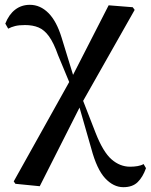

<svg xmlns="http://www.w3.org/2000/svg" viewBox="-20 -561 626 797"><path d="M44 202 37 192 277 -238 431 -539 531 -531 539 -520 317 -128 145 212ZM492 216Q451 216 416.5 179Q382 142 359 56L304 -136H295L319 -158L377 -9Q408 70 443 100.5Q478 131 520 131Q536 131 551 128.5Q566 126 576 120L586 137Q573 174 551.5 195Q530 216 492 216ZM275 -202 221 -332Q203 -383 183.5 -410Q164 -437 140 -447Q116 -457 84 -457Q59 -457 43 -453Q27 -449 14 -442L2 -463Q17 -501 43 -521Q69 -541 104 -541Q147 -541 181 -507Q215 -473 236 -404L291 -225H303Z"/></svg>

Font: Noto Serif KR SemiBold
Style: Regular
Weight: 600
Designer: Ryoko NISHIZUKA 西塚涼子 (kana & ideographs); Frank Grießhammer (Latin, Greek & Cyrillic); Wenlong ZHANG 张文龙 (bopomofo); San
Foundry: Adobe
Version: Version 2.003-H1;hotconv 1.1.1;makeotfexe 2.6.0